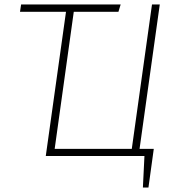

<svg xmlns="http://www.w3.org/2000/svg" viewBox="-20 -702 798 864"><path d="M699 -682 608 -32H672L648 142H623L630 0H186L277 -649H70L75 -682H523L513 -649H312L226 -32H573L664 -682Z"/></svg>

Font: Fira Sans UltraLight
Style: Italic
Weight: 200
Italic angle: -8°
Designer: Carrois Corporate & Edenspiekermann AG
Foundry: Carrois Corporate GbR & Edenspiekermann AG
Version: Version 4.203;PS 004.203;hotconv 1.0.88;makeotf.lib2.5.64775